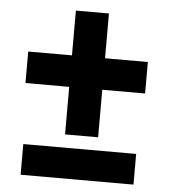

<svg xmlns="http://www.w3.org/2000/svg" viewBox="-48 -671 633 715"><g transform="rotate(5 268.5 -313.5)"><path d="M330.6 -460H490.7V-342.3H330.6V-164.6H207V-342.3H43.5V-460H207V-627.4H330.6ZM477.1 -0.5H55.2V-115.2H477.1Z"/></g></svg>

Font: Vazir
Style: Bold
Weight: 700
Designer: Saber Rastikerdar
Foundry: Saber Rastikerdar
Version: Version 30.0.0